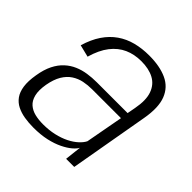

<svg xmlns="http://www.w3.org/2000/svg" viewBox="-161 -732 870 870"><g transform="rotate(45 274.0 -297.0)"><path d="M174.5 5Q221 5 257.5 -3.2Q294 -11.5 321 -24.8Q348 -38 365 -52.5Q382 -67 388.5 -79.5L379.5 0H431.5L498.5 -381Q512.5 -460 494 -507.5Q475.5 -555 429.5 -576.2Q383.5 -597.5 315 -597.5Q269 -597.5 229.5 -587.2Q190 -577 157.8 -554.5Q125.5 -532 101.5 -496.5Q77.5 -461 62.5 -410.5L121 -396Q137 -452 164 -486.8Q191 -521.5 227.2 -537.8Q263.5 -554 308 -554Q356.5 -554 389.2 -536.5Q422 -519 435.5 -481.5Q449 -444 437.5 -383.5L430 -343.5H232.5Q203 -343.5 174.5 -339.2Q146 -335 120.5 -324Q95 -313 73.8 -293.5Q52.5 -274 37.5 -244Q22.5 -214 15.5 -171Q8 -127 12.5 -96.2Q17 -65.5 31.2 -45.8Q45.5 -26 67.5 -15Q89.5 -4 116.8 0.5Q144 5 174.5 5ZM194.5 -36.5Q166.5 -36.5 142.5 -42.2Q118.5 -48 101.5 -62.8Q84.5 -77.5 77.8 -104.2Q71 -131 78 -172.5Q85.5 -214 101.2 -240.2Q117 -266.5 139.2 -281Q161.5 -295.5 187.2 -300.8Q213 -306 240 -306H425L391.5 -124.5Q383.5 -108.5 366.2 -92.8Q349 -77 323.5 -64.2Q298 -51.5 265.5 -44Q233 -36.5 194.5 -36.5Z"/></g></svg>

Font: Anybody UltraCondensed Thin Light
Style: Italic
Weight: 300
Italic angle: -10°
Version: Version 1.111